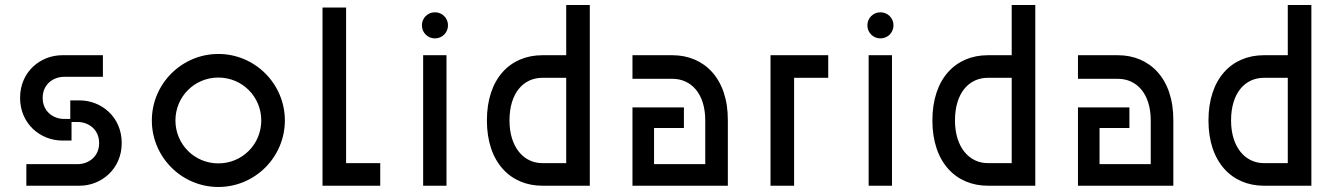

<svg xmlns="http://www.w3.org/2000/svg" viewBox="-20 -740 5335 765"><path d="M150 -350C150 -404 192 -434 236 -434H390V-520H228C142 -520 60 -455 60 -350C60 -246 142 -180 228 -180H265V-254H289C333 -254 375 -224 375 -170C375 -116 333 -86 289 -86H85V0H297C383 0 465 -66 465 -170C465 -275 383 -340 297 -340H260V-266H236C192 -266 150 -296 150 -350Z M850 -89C755 -89 679 -165 679 -260C679 -355 755 -431 850 -431C945 -431 1021 -355 1021 -260C1021 -165 945 -89 850 -89ZM585 -260C585 -114 704 5 850 5C996 5 1115 -114 1115 -260C1115 -406 996 -525 850 -525C704 -525 585 -406 585 -260Z M1495 0V-90H1359V-710H1265V0Z M1666 0H1759V-520H1666ZM1661 -639C1661 -610 1684 -587 1713 -587C1742 -587 1765 -610 1765 -639C1765 -668 1742 -691 1713 -691C1684 -691 1661 -668 1661 -639Z M2141 -430H2236V-90H2141C2067 -90 2010 -153 2010 -260C2010 -371 2067 -430 2141 -430ZM1920 -260C1920 -92 2015 0 2141 0H2330V-720H2236V-520H2141C2013 -520 1920 -427 1920 -260Z M2790 -260V-86H2586V-230H2705V-312H2500V0H2880V-260C2881 -428 2785 -520 2659 -520H2500V-426H2659C2733 -426 2790 -368 2790 -260Z M3280 -430V-520H3050V0H3144V-430Z M3441 0H3534V-520H3441ZM3436 -639C3436 -610 3459 -587 3488 -587C3517 -587 3540 -610 3540 -639C3540 -668 3517 -691 3488 -691C3459 -691 3436 -668 3436 -639Z M3916 -430H4011V-90H3916C3842 -90 3785 -153 3785 -260C3785 -371 3842 -430 3916 -430ZM3695 -260C3695 -92 3790 0 3916 0H4105V-720H4011V-520H3916C3788 -520 3695 -427 3695 -260Z M4565 -260V-86H4361V-230H4480V-312H4275V0H4655V-260C4656 -428 4560 -520 4434 -520H4275V-426H4434C4508 -426 4565 -368 4565 -260Z M5016 -430H5111V-90H5016C4942 -90 4885 -153 4885 -260C4885 -371 4942 -430 5016 -430ZM4795 -260C4795 -92 4890 0 5016 0H5205V-720H5111V-520H5016C4888 -520 4795 -427 4795 -260Z"/></svg>

Font: Grotesk 02 Mince
Style: Bold
Weight: 400
Designer: Frank Adebiaye, contributions by Jérémy Landes, Ariel Martín Pérez
Foundry: Velvetyne Type Foundry
Version: Version 3.000;Glyphs 3.1.2 (3150)